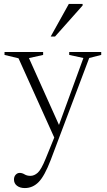

<svg xmlns="http://www.w3.org/2000/svg" viewBox="-20 -690 544 975"><path d="M106 265Q81.5 265 66.2 253.2Q51 241.5 51 221.5Q51 206.5 59.8 197.2Q68.5 188 80 188Q92.5 188 104.8 195.5Q117 203 134.5 203Q154 203 171.8 187Q189.5 171 212 115.5L255.5 8.5L74 -394L3 -411V-426H199V-411L127 -395L279.5 -55.5L403.5 -395.5L331.5 -411V-426H494V-411L433 -395.5L237.5 122.5Q206.5 203.5 176.5 234.2Q146.5 265 106 265ZM237.5 -504.5 329.5 -670H399.5V-662L259.5 -504.5Z"/></svg>

Font: Newsreader Text Light
Style: Regular
Weight: 300
Designer: Hugues Gentile
Foundry: Production Type
Version: Version 1.001